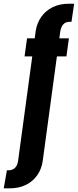

<svg xmlns="http://www.w3.org/2000/svg" viewBox="-100 -805 417 1027"><path d="M-80 202.4 -63.1 105.9H-54.4Q-32 105.9 -19.2 92.3Q-6.4 78.8 -3.2 55L72.6 -503.5H31.4L44.6 -600H85.8L90.8 -638.6Q97.8 -682.5 121.1 -715.3Q144.4 -748.1 181.8 -766.6Q219.1 -785 268 -785H296.6L282.4 -688.5H273.6Q251.2 -688.5 239.1 -675.4Q226.9 -662.2 222.5 -637.6L217.5 -600H268.6L255.4 -503.5H204.4L128.5 56Q122.2 99.8 98.9 132.8Q75.6 165.8 38.1 184.1Q0.6 202.4 -48.8 202.4Z"/></svg>

Font: Anybody UltraCondensed Thin
Style: Regular
Weight: 100
Width: 1
Designer: Tyler Finck
Foundry: Etcetera Type Company
Version: Version 1.110